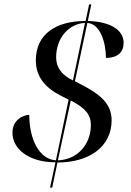

<svg xmlns="http://www.w3.org/2000/svg" viewBox="-20 -780 599 879"><path d="M234 -37 209 79H219L243 -36C388 -36 491 -108 491 -229C491 -304 441 -347 352 -393L323 -408L380 -675C442 -671 465 -578 465 -515C521 -515 546 -543 546 -584C546 -641 488 -681 382 -684L398 -760H388L372 -684C236 -684 144 -624 144 -503C144 -429 187 -378 260 -341L294 -324L236 -46C158 -51 114 -145 114 -254C87 -254 37 -232 37 -172C37 -101 108 -37 234 -37ZM369 -675 314 -412C258 -438 237 -476 237 -517C237 -607 296 -672 369 -675ZM245 -46 304 -320C373 -284 396 -254 396 -207C396 -123 338 -49 245 -46Z"/></svg>

Font: Noto Serif Display
Style: Italic
Weight: 400
Italic angle: -12°
Designer: Monotype Design Team
Foundry: Monotype Imaging Inc.
Version: Version 2.009